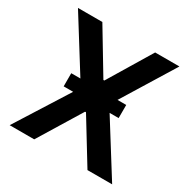

<svg xmlns="http://www.w3.org/2000/svg" viewBox="-163 -878 1016 1029"><g transform="rotate(30 345.0 -363.5)"><path d="M662.3 0H509.6L347.7 -264.6H342L180 0H28.1L257.8 -363.6L30.9 -727.3H181.8L342 -460.9H347.7L508.5 -727.3H658.7L434.7 -363.6ZM514.9 -324.9H174.7V-406.2H514.9Z"/></g></svg>

Font: Linik Sans SemiBold
Style: Regular
Weight: 600
Designer: Rasmus Andersson (font), Cristiano Sobral (main changes)
Foundry: rsms
Version: Version 3.018;June 1, 2022;FontCreator 14.0.0.2814 64-bit; t